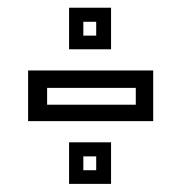

<svg xmlns="http://www.w3.org/2000/svg" viewBox="-20 -544 458 485"><path d="M51 -238V-366H367V-238ZM99 -279.5H323V-322H99ZM154.5 -79.5V-184.5H260.5V-79.5ZM190.5 -114H223V-149H190.5ZM154.5 -419.5V-524.5H260.5V-419.5ZM190.5 -454H223V-489H190.5Z"/></svg>

Font: Tourney Thin Medium
Style: Regular
Weight: 500
Version: Version 1.015